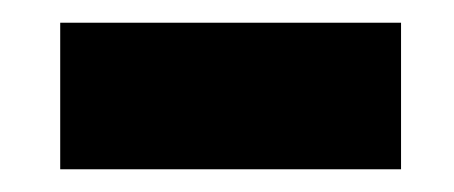

<svg xmlns="http://www.w3.org/2000/svg" viewBox="-20 -799 400 169"><path d="M333 -650H33V-779H333Z"/></svg>

Font: Fira Sans Condensed Black
Style: Regular
Weight: 900
Width: 3
Designer: Carrois Corporate & Edenspiekermann AG
Foundry: Carrois Corporate GbR & Edenspiekermann AG
Version: Version 4.203